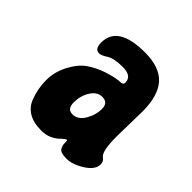

<svg xmlns="http://www.w3.org/2000/svg" viewBox="-115 -743 561 561"><g transform="rotate(45 165.5 -463.0)"><path d="M181 -474Q160 -474 146.5 -452.5Q133 -431 133 -403.5Q133 -376 155 -376Q177 -376 191 -399.5Q205 -423 205 -448.5Q205 -474 181 -474ZM294 -527 292 -422Q292 -360 307 -350Q317 -343 317 -331Q317 -309 288 -290.5Q259 -272 234 -272Q209 -272 203.5 -282Q198 -292 198.5 -302Q199 -312 196 -312Q193 -312 184 -304Q159 -278 125 -278Q91 -278 71 -290.5Q51 -303 43 -324Q30 -357 30 -392Q30 -427 47 -459Q64 -491 86 -506Q108 -521 134 -530Q170 -542 191 -542Q199 -544 199 -550V-552Q198 -578 161.5 -578Q125 -578 109 -567.5Q93 -557 84 -557Q66 -557 66 -584Q66 -654 177 -654Q238 -654 266 -623Q294 -592 294 -527Z"/></g></svg>

Font: Chicle
Style: Regular
Weight: 400
Designer: Angel Koziupa and Alejandro Paul
Foundry: Angel Koziupa and Alejandro Paul
Version: Version 1.000